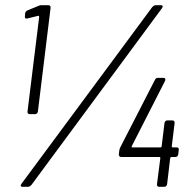

<svg xmlns="http://www.w3.org/2000/svg" viewBox="-20 -720 745 740"><path d="M126 -290 175 -690C176 -696 172 -700 166 -700H142C138 -700 134 -700 130 -698L86 -680C81 -678 78 -674 77 -669L76 -657C75 -650 78 -647 86 -649L127 -659C130 -660 131 -657 131 -655L86 -290C85 -284 89 -280 95 -280H115C121 -280 125 -284 126 -290ZM567 -693 63 -12C58 -5 59 0 67 0H88C93 0 97 -3 101 -7L604 -688C609 -695 608 -700 600 -700H580C575 -700 571 -697 567 -693ZM661 -152H645C643 -152 642 -154 642 -156L653 -246C654 -252 650 -256 644 -256H625C619 -256 615 -252 614 -246L603 -156C603 -154 601 -152 599 -152H490C487 -152 487 -155 488 -157L616 -408C619 -415 617 -420 610 -420H589C584 -420 580 -418 577 -412L444 -153C441 -148 441 -145 440 -141L438 -125C438 -119 441 -115 447 -115H594C596 -115 598 -113 598 -111L585 -10C584 -4 588 0 594 0H613C619 0 623 -4 624 -10L636 -111C637 -113 639 -115 641 -115H656C662 -115 666 -119 667 -125L669 -142C670 -148 667 -152 661 -152Z"/></svg>

Font: Barlow Semi Condensed Light
Style: Italic
Weight: 300
Width: 4
Italic angle: -7°
Designer: Jeremy Tribby
Foundry: Tribby Type
Version: Version 1.422;hotconv 1.0.109;makeotfexe 2.5.65596